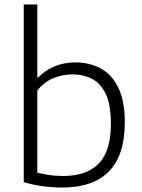

<svg xmlns="http://www.w3.org/2000/svg" viewBox="-20 -828 632 857"><path d="M256.5 9Q213 9 169.8 3Q126.5 -3 86 -15V-808H146.5V-482.5H150.5Q179.5 -512.5 221.5 -531Q263.5 -549.5 317 -549.5Q378 -549.5 428 -523.2Q478 -497 507.5 -438Q537 -379 537 -281Q537 -134.5 465.8 -62.5Q394.5 9.5 256.5 9ZM262 -42.5Q367 -42.5 421 -98.2Q475 -154 475 -275.5Q475 -359.5 452.5 -407.5Q430 -455.5 391.2 -475.8Q352.5 -496 303 -496Q259.5 -496 218 -479Q176.5 -462 146.5 -424V-57.5Q169 -51 198.8 -46.8Q228.5 -42.5 262 -42.5Z"/></svg>

Font: Encode Sans SemiExpanded Light
Style: Regular
Weight: 300
Width: 6
Designer: Multiple Designers
Foundry: Impallari Type
Version: Version 3.002